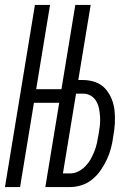

<svg xmlns="http://www.w3.org/2000/svg" viewBox="-20 -755 540 775"><path d="M0 0 121 -735H182L126 -395H228L284 -735H346L296 -432H315Q341 -432 365 -423.5Q389 -415 405 -397Q421 -379 430.5 -356Q440 -333 442.5 -307.5Q445 -282 443.5 -256Q442 -230 437 -204Q434 -180 428 -157Q422 -134 411.5 -111.5Q401 -89 386.5 -68Q372 -47 352.5 -31Q333 -15 309.5 -7.5Q286 0 263 0H163L219 -340H117L61 0ZM234 -55H263Q280 -55 296 -63Q312 -71 325 -84.5Q338 -98 346.5 -113.5Q355 -129 361.5 -145.5Q368 -162 371.5 -179Q375 -196 378 -213Q381 -230 383 -247.5Q385 -265 384 -282Q383 -299 380 -315Q377 -331 369 -345.5Q361 -360 347 -368.5Q333 -377 315 -377H287Z"/></svg>

Font: Iosevka Curly Light
Style: Italic
Weight: 300
Italic angle: -9°
Monospace: yes
Designer: Belleve Invis
Foundry: Belleve Invis
Version: Version 22.1.2; ttfautohint (v1.8.4)